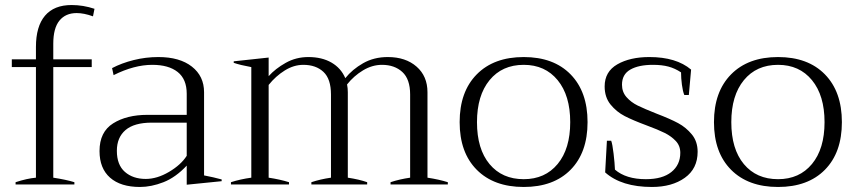

<svg xmlns="http://www.w3.org/2000/svg" viewBox="-20 -734 3398 764"><path d="M192 -560V-498H345V-467H192V-27Q244 -19 276 -9V0H42V-9Q88 -24 123 -27V-467H27V-498H123V-547Q123 -629 159 -671.5Q195 -714 265 -714Q311 -714 356 -699L350 -669Q314 -682 285 -682Q241 -682 216.5 -652Q192 -622 192 -560Z M376 -133Q376 -209 430 -243Q484 -277 567 -277H723V-361Q723 -419 687 -447.5Q651 -476 586 -476Q514 -476 432 -435L426 -463Q464 -483 512 -495Q560 -507 610 -507Q695 -507 743.5 -469Q792 -431 792 -367V-36Q829 -29 862 -20V-13L723 1V-75Q679 -28 630.5 -9Q582 10 537 10Q460 10 418 -27Q376 -64 376 -133ZM723 -114V-246H584Q514 -246 479.5 -216.5Q445 -187 445 -134Q445 -78 477 -50Q509 -22 560 -22Q605 -22 652.5 -50Q700 -78 723 -114Z M1762 -9V0H1534V-9Q1570 -21 1612 -27V-358Q1612 -419 1581 -447.5Q1550 -476 1500 -476Q1461 -476 1424.5 -454Q1388 -432 1361 -398Q1364 -383 1364 -367V-27Q1410 -20 1441 -9V0H1219V-9Q1255 -21 1297 -27V-358Q1297 -420 1267 -448Q1237 -476 1187 -476Q1149 -476 1113 -453.5Q1077 -431 1049 -396V-27Q1095 -20 1130 -9V0H899V-9Q936 -21 980 -27V-467Q936 -475 910 -484V-490L1049 -505V-431Q1076 -461 1117 -484Q1158 -507 1207 -507Q1261 -507 1299 -485Q1337 -463 1354 -423Q1382 -458 1425 -482.5Q1468 -507 1523 -507Q1594 -507 1637.5 -469Q1681 -431 1681 -367V-27Q1727 -20 1762 -9Z M1809 -248Q1809 -369 1877 -438Q1945 -507 2064 -507Q2183 -507 2250.5 -438Q2318 -369 2318 -248Q2318 -127 2250.5 -58.5Q2183 10 2064 10Q1945 10 1877 -58.5Q1809 -127 1809 -248ZM2249 -248Q2249 -354 2199 -415Q2149 -476 2064 -476Q1978 -476 1928 -415Q1878 -354 1878 -248Q1878 -141 1928 -81Q1978 -21 2064 -21Q2149 -21 2199 -81.5Q2249 -142 2249 -248Z M2388 -48 2395 -174H2412Q2417 -161 2421.5 -123Q2426 -85 2427 -59Q2471 -21 2550 -21Q2616 -21 2651.5 -49.5Q2687 -78 2687 -126Q2687 -154 2669 -173Q2651 -192 2625 -205Q2599 -218 2553 -235Q2499 -255 2466 -272Q2433 -289 2409.5 -318Q2386 -347 2386 -390Q2386 -449 2436.5 -478Q2487 -507 2564 -507Q2671 -507 2730 -457L2721 -356H2703Q2697 -370 2693.5 -396.5Q2690 -423 2690 -446Q2666 -462 2640 -469Q2614 -476 2578 -476Q2521 -476 2488 -457Q2455 -438 2455 -397Q2455 -368 2473 -347.5Q2491 -327 2517.5 -314Q2544 -301 2592 -282Q2647 -261 2678.5 -244Q2710 -227 2733 -199Q2756 -171 2756 -130Q2756 -63 2705 -26.5Q2654 10 2574 10Q2453 10 2388 -48Z M2821 -248Q2821 -369 2889 -438Q2957 -507 3076 -507Q3195 -507 3262.5 -438Q3330 -369 3330 -248Q3330 -127 3262.5 -58.5Q3195 10 3076 10Q2957 10 2889 -58.5Q2821 -127 2821 -248ZM3261 -248Q3261 -354 3211 -415Q3161 -476 3076 -476Q2990 -476 2940 -415Q2890 -354 2890 -248Q2890 -141 2940 -81Q2990 -21 3076 -21Q3161 -21 3211 -81.5Q3261 -142 3261 -248Z"/></svg>

Font: Trirong Light
Style: Regular
Weight: 300
Designer: Katatrad Team
Foundry: CadsonDemak
Version: Version 1.001